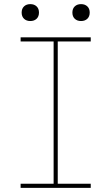

<svg xmlns="http://www.w3.org/2000/svg" viewBox="-20 -911 540 931"><path d="M80 0V-20H240V-710H80V-730H420V-710H260V-20H420V0ZM127 -809Q108 -809 96.5 -820Q85 -831 85 -850Q85 -869 96.5 -880Q108 -891 127 -891Q146 -891 157.5 -880Q169 -869 169 -850Q169 -831 157.5 -820Q146 -809 127 -809ZM373 -809Q354 -809 342.5 -820Q331 -831 331 -850Q331 -869 342.5 -880Q354 -891 373 -891Q392 -891 403.5 -880Q415 -869 415 -850Q415 -831 403.5 -820Q392 -809 373 -809Z"/></svg>

Font: M PLUS Code Latin Thin
Style: Regular
Weight: 250
Designer: Coji Morishita
Foundry: UNDERFOREST DESIGN
Version: Version 1.002; ttfautohint (v1.8.3)